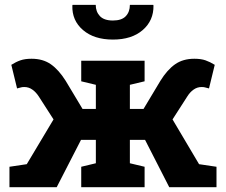

<svg xmlns="http://www.w3.org/2000/svg" viewBox="-20 -782 943 802"><path d="M19.5 0V-85.4L91.8 -96.2L203.6 -283.2L142.1 -378.9Q130.4 -397 115.2 -407.7Q100.1 -418.5 81.5 -418.5Q73.7 -418.5 68.8 -417.2Q64 -416 51.3 -412.6L27.3 -511.2Q46.4 -523.4 65.4 -530Q84.5 -536.6 111.8 -536.6Q159.7 -536.6 192.6 -513.4Q225.6 -490.2 254.4 -444.3L324.7 -327.1H380.4V-427.7L319.3 -442.4V-528.3H584V-442.4L522.5 -427.7V-327.1H579.6L649.9 -444.3Q678.2 -490.2 711.2 -513.4Q744.1 -536.6 792 -536.6Q819.3 -536.6 838.4 -530Q857.4 -523.4 877 -511.2L853 -412.6Q840.3 -416 835.2 -417.2Q830.1 -418.5 822.3 -418.5Q803.7 -418.5 788.6 -407.7Q773.4 -397 762.2 -378.9L700.7 -283.2L811.5 -96.2L884.3 -85.4V0H687L585.9 -197.8H522.5V-100.1L584 -85.4V0H319.3V-85.4L380.4 -100.1V-197.8H318.4L216.8 0ZM451.7 -616.7Q373 -616.7 326.7 -656.5Q280.3 -696.3 282.2 -758.8L283.2 -761.7H379.9Q379.9 -733.4 397.2 -714.8Q414.6 -696.3 451.7 -696.3Q488.3 -696.3 505.4 -714.4Q522.5 -732.4 522.5 -761.7H620.1L621.1 -758.8Q622.1 -696.3 576.2 -656.5Q530.3 -616.7 451.7 -616.7Z"/></svg>

Font: Robotiche
Style: Bold
Weight: 700
Designer: Google
Version: Version 2.001